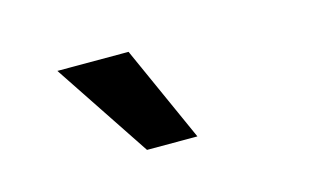

<svg xmlns="http://www.w3.org/2000/svg" viewBox="-40 -837 580 357"><g transform="rotate(-15 250.0 -658.5)"><path d="M208 -566 85 -751H222L305 -566Z"/></g></svg>

Font: Nunito Sans 7pt Condensed
Style: Bold
Weight: 700
Width: 3
Designer: Vernon Adams
Foundry: Vernon Adams
Version: Version 3.101;gftools[0.9.27]